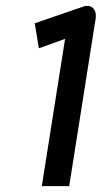

<svg xmlns="http://www.w3.org/2000/svg" viewBox="-20 -612 346 652"><path d="M98 -533 112 -448 201 -480 122 20H215L305 -550C308 -571 299 -593 275 -592C270 -592 266 -591 261 -589Z"/></svg>

Font: Charger Pro
Style: ExBdNarObl
Weight: 400
Designer: Jasper
Foundry: Cannot Into Space Fonts
Version: Version 1.09